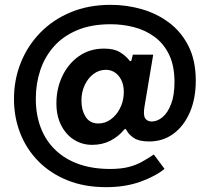

<svg xmlns="http://www.w3.org/2000/svg" viewBox="-20 -664 867 794"><path d="M660.4 34.3Q622.6 65.2 560.2 87.6Q497.7 110 419 110Q329.3 110 258.7 81.5Q188.1 53 138.7 2.8Q89.3 -47.3 63.6 -113.3Q37.8 -179.3 37.8 -254.7Q37.8 -333.7 65.6 -403.8Q93.5 -474 145.9 -528.2Q198.3 -582.3 272.2 -613.2Q346 -644 438.1 -644Q504 -644 566.8 -625.9Q629.5 -607.8 679.8 -569.9Q730.1 -532 759.9 -472.7Q789.6 -413.3 789.6 -330.6Q789.6 -256.3 765.2 -199.7Q740.8 -143 697.4 -111Q653.9 -79 597.4 -79Q554.9 -79 533.3 -93.6Q511.8 -108.2 503.4 -125.4Q499.9 -131.3 497.8 -131.1Q495.7 -130.8 491.1 -125.3Q469.6 -99.3 436.5 -82.1Q403.4 -65 361 -65Q319.6 -65 286 -86.2Q252.4 -107.5 232.7 -146.4Q213 -185.3 213.3 -237.7Q213.3 -297.4 237.6 -348.8Q261.8 -400.2 306.2 -431.6Q350.5 -463 410.2 -463Q451.3 -463 475.3 -448.5Q499.4 -434.1 516.2 -412.9Q518.6 -410.4 521 -411.2Q523.5 -412.1 524 -416.6L529.3 -438H613.6L577.5 -222.8Q571.6 -187.7 580.5 -174.6Q589.4 -161.6 607.4 -161.6Q630.9 -161.6 652.4 -179.7Q673.9 -197.8 687.7 -234.1Q701.6 -270.3 701.6 -324.6Q701.6 -391.8 679.4 -437.7Q657.2 -483.7 619.5 -511.4Q581.8 -539.2 534.7 -551.5Q487.6 -563.8 437.8 -563.8Q357.8 -563.8 299.5 -539.3Q241.1 -514.8 203.2 -472.2Q165.3 -429.5 146.7 -373.9Q128.1 -318.3 128.1 -256.1Q128.1 -188.7 149 -134.8Q169.9 -81 209.8 -43.1Q249.6 -5.1 306.5 14.8Q363.4 34.7 435 34.7Q480.2 34.7 511.4 26.7Q542.7 18.8 567 5.1Q591.4 -8.5 616.1 -25.1ZM316.8 -247.6Q316.8 -208.5 334.2 -180.9Q351.6 -153.4 386.6 -153.4Q414.8 -153.4 437.8 -170.1Q460.8 -186.8 475 -213.7Q489.2 -240.5 491.4 -270.7Q494 -301.6 485.1 -325.1Q476.1 -348.5 458.5 -361.9Q440.9 -375.3 417.8 -375.3Q389.7 -375.3 366.7 -358.1Q343.8 -340.9 330.3 -312.1Q316.8 -283.2 316.8 -247.6Z"/></svg>

Font: Public Sans Thin
Style: Regular
Weight: 100
Designer: The Public Sans project authors (U.S. Web Design System). Libre Franklin designed by Pablo Impallari and Rodrigo Fuenzal
Version: Version 1.008